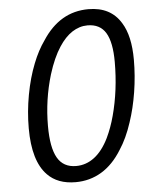

<svg xmlns="http://www.w3.org/2000/svg" viewBox="-53 -770 663 824"><g transform="rotate(-5 279.0 -357.5)"><path d="M118.7 -35.6Q59.1 -96.7 59.1 -237.8Q59.1 -309.6 72.3 -381.3Q85.4 -453.1 109.4 -513.7Q130.9 -568.4 159.2 -607.9Q234.9 -725.1 358.4 -725.1Q454.6 -725.1 498.5 -651.9Q534.2 -594.7 534.2 -492.2Q534.2 -422.4 523.2 -353.3Q512.2 -284.2 492.2 -225.1Q470.7 -158.7 439 -110.8Q401.9 -50.8 351.6 -20.5Q301.3 9.8 239.7 9.8Q162.6 9.8 118.7 -35.6ZM388.7 -167Q409.2 -210 422.4 -259.3Q451.7 -367.7 451.7 -489.7Q451.7 -574.7 427 -615.5Q402.3 -656.2 348.6 -656.2Q314 -656.2 282.7 -636Q251.5 -615.7 225.6 -575.7Q196.3 -531.2 174.3 -460.4Q142.1 -353.5 142.1 -240.7Q142.1 -147.5 167.5 -103.3Q192.9 -59.1 248 -59.1Q291 -59.1 326.7 -86.2Q362.3 -113.3 388.7 -167Z"/></g></svg>

Font: Viking Open Sans
Style: Italic
Weight: 400
Italic angle: -12°
Foundry: Ascender Corporation
Version: Version 2.000